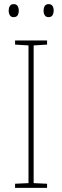

<svg xmlns="http://www.w3.org/2000/svg" viewBox="-20 -910 300 930"><path d="M208 0H53V-20L118 -23V-690L53 -694V-714H208V-694L143 -690V-23L208 -20ZM22 -859Q22 -871 27.5 -880.5Q33 -890 46 -890Q60 -890 65.5 -880.5Q71 -871 71 -859Q71 -845 65.5 -836Q60 -827 46 -827Q33 -827 27.5 -836.5Q22 -846 22 -859ZM191 -859Q191 -871 196.5 -880.5Q202 -890 215 -890Q229 -890 234.5 -881Q240 -872 240 -859Q240 -846 234.5 -836.5Q229 -827 215 -827Q202 -827 196.5 -836.5Q191 -846 191 -859Z"/></svg>

Font: Noto Sans Khmer UI SemiCondensed Thin
Style: Regular
Weight: 100
Width: 4
Designer: Danh Hong and the Monotype Design Team
Foundry: Monotype Imaging Inc.
Version: Version 2.002; ttfautohint (v1.8.4.7-5d5b)